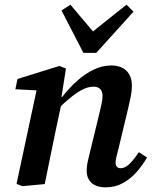

<svg xmlns="http://www.w3.org/2000/svg" viewBox="-20 -790 658 824"><path d="M76 9 51 -1 143 -431 175 -400 46 -407 55 -451 235 -507 263 -496 242 -361 246 -356 218 -225Q206 -169 195 -113Q184 -57 172 0ZM434 14Q393 14 372.5 -5.5Q352 -25 352 -56Q352 -78 357.5 -101Q363 -124 369 -149L405 -297Q411 -322 415.5 -342.5Q420 -363 420 -378Q420 -398 410 -408Q400 -418 381 -418Q361 -418 339 -408Q317 -398 290 -377Q263 -356 229 -323L227 -373H246Q278 -414 312 -444Q346 -474 382.5 -491.5Q419 -509 457 -509Q500 -509 523 -486Q546 -463 546 -422Q546 -399 541 -374.5Q536 -350 530 -325L489 -154Q484 -134 480 -118.5Q476 -103 476 -92Q476 -81 481.5 -74.5Q487 -68 498 -68Q515 -68 533 -84Q551 -100 576 -137L611 -114Q592 -81 566 -51.5Q540 -22 507 -4Q474 14 434 14ZM282 -770 402 -628H345L523 -770L553 -740L393 -563H338L244 -745Z"/></svg>

Font: Source Serif 4 SemiBold
Style: Italic
Weight: 600
Italic angle: -12°
Designer: Frank Grießhammer
Foundry: Adobe Systems Incorporated
Version: Version 4.004;hotconv 1.0.116;makeotfexe 2.5.65601